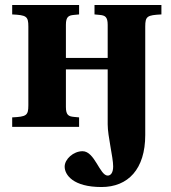

<svg xmlns="http://www.w3.org/2000/svg" viewBox="-20 -510 688 772"><path d="M29 0H298V-38L277 -40C256 -42 245 -47 245 -80V-231H413V-10C413 38 435 122 435 159C435 185 425 196 413 196C381 196 361 98 312 98C275 98 240 130 240 160C240 193 274 242 388 242C495 242 564 170 564 33V-403C564 -445 572 -449 629 -452V-490H360V-452L381 -450C402 -448 413 -443 413 -410V-277H245V-410C245 -443 256 -448 277 -450L298 -452V-490H29V-452C86 -449 94 -445 94 -403V-87C94 -45 86 -41 29 -38Z"/></svg>

Font: Heuristica
Style: Bold
Weight: 700
Version: Version 1.0.1